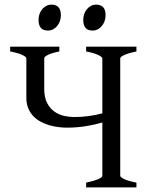

<svg xmlns="http://www.w3.org/2000/svg" viewBox="-20 -819 643 839"><path d="M356.4 0V-21Q389.6 -27.8 408.4 -35.9Q427.2 -43.9 427.2 -50.8V-283.7Q394 -273.9 354.7 -267.6Q315.4 -261.2 271.5 -261.2Q254.4 -261.2 234.9 -263.7Q215.3 -266.1 195.8 -271.7Q176.3 -277.3 158.2 -286.9Q140.1 -296.4 126.2 -310.8Q112.3 -325.2 103.8 -345Q95.2 -364.7 95.2 -390.6V-564.5Q95.2 -570.3 77.4 -578.9Q59.6 -587.4 24.4 -594.2V-615.2H239.3V-594.2Q206.1 -587.4 189.7 -579.3Q173.3 -571.3 173.3 -564.5V-428.2Q173.8 -391.6 186.3 -368.2Q198.7 -344.7 217.8 -331.3Q236.8 -317.9 259.5 -312.7Q282.2 -307.6 303.7 -307.6Q335.4 -307.6 365.7 -311.5Q396 -315.4 427.2 -323.7V-564Q427.2 -569.8 409.4 -578.6Q391.6 -587.4 356.4 -594.2V-615.2H576.2V-594.2Q543 -587.4 524.2 -579.1Q505.4 -570.8 505.4 -564V-50.8Q505.4 -44.9 522.9 -36.4Q540.5 -27.8 576.2 -21V0ZM441.4 -752.4Q441.4 -738.8 437 -726.6Q432.6 -714.4 425 -705.3Q417.5 -696.3 407.2 -690.9Q397 -685.5 384.8 -685.5Q362.8 -685.5 353.3 -697.8Q343.8 -710 343.8 -732.4Q343.8 -746.1 348.1 -758.3Q352.5 -770.5 360.4 -779.5Q368.2 -788.6 378.2 -793.7Q388.2 -798.8 399.9 -798.8Q441.4 -798.8 441.4 -752.4ZM246.1 -752.4Q246.1 -738.8 241.7 -726.6Q237.3 -714.4 229.7 -705.3Q222.2 -696.3 211.9 -690.9Q201.7 -685.5 189.5 -685.5Q167.5 -685.5 158 -697.8Q148.4 -710 148.4 -732.4Q148.4 -746.1 152.8 -758.3Q157.2 -770.5 165 -779.5Q172.9 -788.6 182.9 -793.7Q192.9 -798.8 204.6 -798.8Q246.1 -798.8 246.1 -752.4Z"/></svg>

Font: Gentium Unicode
Style: Regular
Weight: 400
Version: Version 1.009